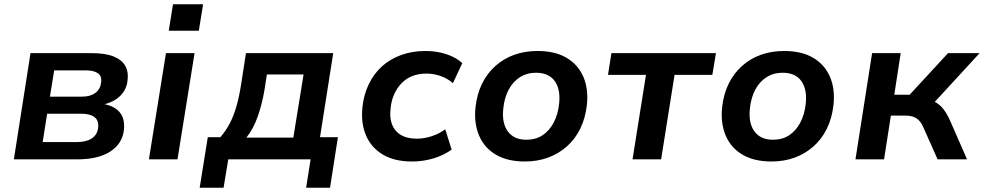

<svg xmlns="http://www.w3.org/2000/svg" viewBox="-20 -747 4612 900"><path d="M45 0 123 -498H408Q473 -498 512 -482.5Q551 -467 567 -438.5Q583 -410 578 -372Q576 -344 562 -321Q548 -298 524.5 -282Q501 -266 468 -258V-259Q519 -249 542.5 -219Q566 -189 561 -139Q554 -74 497.5 -37Q441 0 341 0ZM180 -81H340Q384 -81 410 -98Q436 -115 440 -148Q444 -182 423 -198Q402 -214 361 -214H201ZM214 -294H365Q404 -294 427.5 -312Q451 -330 454 -361Q458 -390 439 -403.5Q420 -417 384 -417H234Z M771 -603 791 -727H932L912 -603ZM678 0 758 -498H892L812 0Z M916 133 954 -104H1013Q1039 -134 1057.5 -169.5Q1076 -205 1089 -251Q1102 -297 1111 -357L1133 -498H1542L1480 -104H1564L1527 133H1415L1436 0H1050L1028 133ZM1135 -102H1355L1403 -398H1231L1220 -327Q1209 -261 1188.5 -202Q1168 -143 1135 -102Z M1911 10Q1829 10 1774.5 -22.5Q1720 -55 1695.5 -112.5Q1671 -170 1679 -245Q1685 -303 1708.5 -352Q1732 -401 1770 -435.5Q1808 -470 1860 -489Q1912 -508 1975 -508Q2028 -508 2074 -492.5Q2120 -477 2147 -451L2103 -357Q2080 -378 2047 -390Q2014 -402 1979 -402Q1941 -402 1911.5 -390Q1882 -378 1861 -355.5Q1840 -333 1827 -303.5Q1814 -274 1811 -238Q1803 -172 1835 -134.5Q1867 -97 1935 -97Q1968 -97 2003.5 -108.5Q2039 -120 2067 -141L2097 -46Q2076 -30 2046 -17Q2016 -4 1981.5 3Q1947 10 1911 10Z M2440 10Q2359 10 2304.5 -22Q2250 -54 2225.5 -112Q2201 -170 2209 -245Q2216 -307 2240 -355.5Q2264 -404 2303 -438.5Q2342 -473 2391.5 -490.5Q2441 -508 2500 -508Q2581 -508 2635 -476.5Q2689 -445 2714 -388Q2739 -331 2731 -255Q2724 -193 2700 -144Q2676 -95 2637 -60.5Q2598 -26 2548.5 -8Q2499 10 2440 10ZM2447 -92Q2492 -92 2524 -113.5Q2556 -135 2576 -173.5Q2596 -212 2601 -262Q2608 -329 2580 -367.5Q2552 -406 2492 -406Q2450 -406 2417 -385Q2384 -364 2364 -326Q2344 -288 2339 -237Q2332 -170 2360.5 -131Q2389 -92 2447 -92Z M2945 0 3008 -396H2830L2846 -498H3336L3319 -396H3142L3079 0Z M3596 10Q3515 10 3460.5 -22Q3406 -54 3381.5 -112Q3357 -170 3365 -245Q3372 -307 3396 -355.5Q3420 -404 3459 -438.5Q3498 -473 3547.5 -490.5Q3597 -508 3656 -508Q3737 -508 3791 -476.5Q3845 -445 3870 -388Q3895 -331 3887 -255Q3880 -193 3856 -144Q3832 -95 3793 -60.5Q3754 -26 3704.5 -8Q3655 10 3596 10ZM3603 -92Q3648 -92 3680 -113.5Q3712 -135 3732 -173.5Q3752 -212 3757 -262Q3764 -329 3736 -367.5Q3708 -406 3648 -406Q3606 -406 3573 -385Q3540 -364 3520 -326Q3500 -288 3495 -237Q3488 -170 3516.5 -131Q3545 -92 3603 -92Z M3990 0 4068 -498H4202L4172 -303H4244L4424 -498H4572L4342 -248L4323 -279Q4350 -277 4369 -265.5Q4388 -254 4403 -234.5Q4418 -215 4432 -185L4513 0H4375L4310 -146Q4301 -168 4289.5 -180.5Q4278 -193 4262.5 -199Q4247 -205 4223 -205H4156L4124 0Z"/></svg>

Font: Nunito Sans 8pt
Style: Bold Italic
Weight: 700
Italic angle: -9°
Version: Version 3.101;gftools[0.9.27]